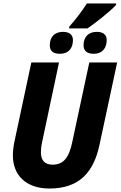

<svg xmlns="http://www.w3.org/2000/svg" viewBox="-20 -1073 693 1103"><path d="M378 -920 377 -910H483C526 -939 616 -1010 647 -1045V-1053H479C450 -1007 414 -961 378 -920ZM324 -764C374 -764 399 -796 399 -843C399 -878 372 -890 342 -890C295 -890 266 -862 266 -813C266 -777 289 -764 324 -764ZM519 -764C568 -764 593 -797 593 -843C593 -878 567 -890 536 -890C489 -890 460 -862 460 -813C460 -778 483 -764 519 -764ZM264 10C438 10 519 -86 552 -243L653 -714H493L396 -261C377 -167 345 -127 282 -127C237 -127 215 -152 215 -198C215 -215 217 -235 222 -257L319 -714H160L62 -255C57 -231 54 -202 54 -180C54 -66 130 10 264 10Z"/></svg>

Font: Noto Sans SemiCondensed ExtraBold
Style: Italic
Weight: 800
Width: 4
Italic angle: -12°
Designer: Monotype Design Team
Foundry: Monotype Imaging Inc.
Version: Version 2.013